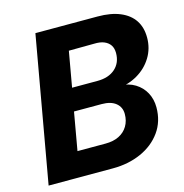

<svg xmlns="http://www.w3.org/2000/svg" viewBox="-104 -796 854 892"><g transform="rotate(-15 323.0 -350.0)"><path d="M21 0 145 -700H444Q508 -700 552 -681.5Q596 -663 618.5 -629Q641 -595 641 -546Q641 -494 615 -451.5Q589 -409 544.5 -383Q500 -357 443 -352L461 -364Q503 -362 534 -343Q565 -324 582 -292.5Q599 -261 599 -222Q599 -154 563 -104Q527 -54 466 -27Q405 0 331 0ZM192 -120H327Q365 -120 392 -133.5Q419 -147 434 -172Q449 -197 449 -230Q449 -263 425 -282.5Q401 -302 357 -302H224ZM244 -411H366Q420 -411 451.5 -439Q483 -467 483 -514Q483 -537 473 -552Q463 -567 444 -575Q425 -583 396 -582L274 -581Z"/></g></svg>

Font: DM Sans 24pt Black
Style: Italic
Weight: 900
Italic angle: -10°
Designer: Colophon Foundry, Jonny Pinhorn
Foundry: Colophon Foundry
Version: Version 4.004;gftools[0.9.30]